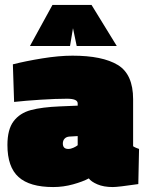

<svg xmlns="http://www.w3.org/2000/svg" viewBox="-20 -743 597 776"><path d="M10 -157Q10 -220 35 -253Q60 -286 104.5 -298Q149 -310 222 -313L294 -316V-325Q294 -344 251 -344Q206 -344 144 -340Q82 -336 37 -331L32 -483Q83 -496 150.5 -507Q218 -518 273 -518Q394 -518 456 -480.5Q518 -443 518 -342V-152Q522 -149 529 -146Q536 -143 542 -141L539 1Q457 13 436 13Q399 13 373.5 2Q348 -9 339 -22Q315 -9 275.5 2Q236 13 195 13Q100 13 55 -27.5Q10 -68 10 -157ZM294 -156V-193L260 -191Q248 -190 241 -182.5Q234 -175 234 -163Q234 -141 256 -141Q266 -141 277 -146Q288 -151 294 -156ZM192 -723H350L452 -557H290L275 -629L263 -557H101Z"/></svg>

Font: Cairo Black
Style: Regular
Weight: 900
Designer: Mohamed Gaber, Accademia di Belle Arti di Urbino and others
Foundry: Kief Type Foundry, Accademia di Belle Arti di Urbino and others
Version: Version 3.011